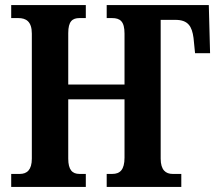

<svg xmlns="http://www.w3.org/2000/svg" viewBox="-20 -734 853 754"><path d="M24 0H317V-51H292C264 -51 248 -67 248 -111V-344H469V-115C469 -67 451 -51 421 -51H399V0H692V-51H658C631 -51 611 -66 611 -111V-656H669C719 -656 734 -630 740 -585L746 -525H805L800 -714H399V-663H420C452 -663 469 -650 469 -602V-402H248V-604C248 -650 264 -663 292 -663H317V-714H24V-663H52C82 -663 105 -650 105 -602V-111C105 -67 86 -51 58 -51H24Z"/></svg>

Font: Noto Serif Condensed
Style: Bold
Weight: 700
Width: 3
Designer: Monotype Design Team
Foundry: Monotype Imaging Inc.
Version: Version 2.015